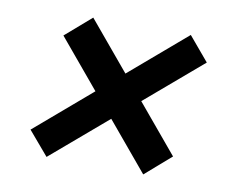

<svg xmlns="http://www.w3.org/2000/svg" viewBox="-61 -611 795 649"><g transform="rotate(10 336.5 -286.5)"><path d="M467.8 -40.5 120.6 -456.1 209.5 -533.2 556.6 -117.7ZM135.7 -42 66.4 -123.5 544.4 -532.7 613.8 -450.2Z"/></g></svg>

Font: Inter SemiBold
Style: Italic
Weight: 600
Italic angle: -9.3988°
Designer: Rasmus Andersson
Foundry: rsms
Version: Version 4.001;git-66647c0bb